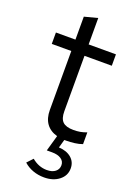

<svg xmlns="http://www.w3.org/2000/svg" viewBox="-164 -709 694 998"><g transform="rotate(20 182.5 -209.5)"><path d="M125 -112V-438H17V-501H125V-628L198 -647V-501H349V-438H198V-131Q198 -91 216 -73.5Q234 -56 275 -56Q296 -56 312.5 -59Q329 -62 348 -69V-4Q329 3 305.5 6Q282 9 260 9H249L236 55Q279 57 305 79Q331 101 331 137Q331 177 298.5 202.5Q266 228 216 228Q183 228 154 217.5Q125 207 103 187L133 155Q152 171 173 179Q194 187 216 187Q246 187 263 173.5Q280 160 280 138Q280 116 261.5 103.5Q243 91 211 91H182L207 3Q167 -8 146 -37Q125 -66 125 -112Z"/></g></svg>

Font: Red Hat Display
Style: Regular
Weight: 400
Designer: Pentagram / MCKL
Foundry: Pentagram / MCKL
Version: Version 1.003; Red Hat Display